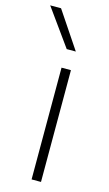

<svg xmlns="http://www.w3.org/2000/svg" viewBox="-163 -853 511 897"><g transform="rotate(15 93.0 -404.0)"><path d="M89 0V-540.5H134.5V0ZM90 -630.5 -37.5 -808H15L134 -630.5Z"/></g></svg>

Font: Encode Sans SemiExpanded ExtraLight
Style: Regular
Weight: 250
Width: 6
Designer: Multiple Designers
Foundry: Impallari Type
Version: Version 3.002